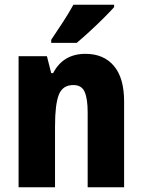

<svg xmlns="http://www.w3.org/2000/svg" viewBox="-20 -786 597 806"><path d="M339 -560Q415 -560 458 -509.5Q501 -459 501 -360V0H348V-315Q348 -371 335.5 -400Q323 -429 288 -429Q243 -429 227 -388.5Q211 -348 211 -256V0H58V-550H177L195 -479H203Q245 -560 339 -560ZM459 -756Q443 -738 415.5 -710.5Q388 -683 357.5 -655Q327 -627 302 -606H195V-619Q220 -656 245 -694.5Q270 -733 288 -766H459Z"/></svg>

Font: Noto Sans Lao UI Cond ExtBd
Style: Regular
Weight: 800
Width: 3
Designer: Monotype Design Team
Foundry: Monotype Imaging Inc.
Version: Version 2.000; ttfautohint (v1.8.4.7-5d5b)